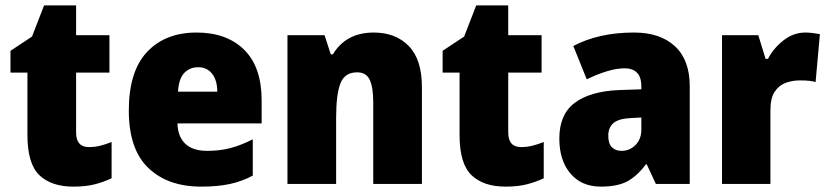

<svg xmlns="http://www.w3.org/2000/svg" viewBox="-20 -684 3079 714"><path d="M311 -137Q332 -137 352.5 -142Q373 -147 395 -156V-21Q365 -7 332 1.5Q299 10 253 10Q171 10 126.5 -32.5Q82 -75 82 -182V-414H19V-495L99 -548L144 -664H263V-553H387V-414H263V-191Q263 -137 311 -137Z M711 -563Q823 -563 888 -499Q953 -435 953 -310V-225H640Q641 -177 668.5 -150Q696 -123 751 -123Q798 -123 837.5 -133.5Q877 -144 920 -166V-31Q881 -10 836 0Q791 10 728 10Q604 10 531.5 -59.5Q459 -129 459 -273Q459 -419 527 -491Q595 -563 711 -563ZM717 -434Q686 -434 665.5 -413Q645 -392 642 -343H788Q788 -385 769 -409.5Q750 -434 717 -434Z M1370 -563Q1451 -563 1500 -513Q1549 -463 1549 -360V0H1368V-304Q1368 -359 1355 -387Q1342 -415 1308 -415Q1262 -415 1246 -374Q1230 -333 1230 -246V0H1049V-553H1187L1210 -482H1218Q1241 -521 1279 -542Q1317 -563 1370 -563Z M1918 -137Q1939 -137 1959.5 -142Q1980 -147 2002 -156V-21Q1972 -7 1939 1.5Q1906 10 1860 10Q1778 10 1733.5 -32.5Q1689 -75 1689 -182V-414H1626V-495L1706 -548L1751 -664H1870V-553H1994V-414H1870V-191Q1870 -137 1918 -137Z M2338 -563Q2435 -563 2490 -512Q2545 -461 2545 -363V0H2419L2385 -73H2382Q2350 -30 2313.5 -10Q2277 10 2214 10Q2143 10 2101.5 -38.5Q2060 -87 2060 -169Q2060 -258 2116.5 -301Q2173 -344 2280 -349L2365 -352V-362Q2365 -398 2348.5 -414Q2332 -430 2303 -430Q2273 -430 2237 -419Q2201 -408 2162 -389L2112 -513Q2157 -537 2213.5 -550Q2270 -563 2338 -563ZM2327 -245Q2281 -243 2261.5 -226.5Q2242 -210 2242 -179Q2242 -150 2255.5 -136.5Q2269 -123 2291 -123Q2322 -123 2343.5 -145Q2365 -167 2365 -202V-247Z M2975 -563Q2989 -563 3003.5 -561Q3018 -559 3029 -557L3013 -379Q3003 -382 2989.5 -383.5Q2976 -385 2954 -385Q2927 -385 2902 -376Q2877 -367 2861 -343Q2845 -319 2845 -274V0H2665V-553H2800L2827 -465H2836Q2855 -503 2892.5 -533Q2930 -563 2975 -563Z"/></svg>

Font: Noto Sans Ethiopic SemiCondensed Black
Style: Regular
Weight: 900
Width: 4
Designer: Monotype Design Team
Foundry: Monotype Imaging Inc.
Version: Version 2.102; ttfautohint (v1.8.4.7-5d5b)